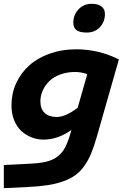

<svg xmlns="http://www.w3.org/2000/svg" viewBox="-25 -749 659 1008"><path d="M430.2 -578.1Q395 -578.1 377.4 -590.3Q359.9 -602.5 359.9 -630.9Q359.9 -669.9 386.7 -699.5Q413.6 -729 456.1 -729Q489.7 -729 507.8 -715.1Q525.9 -701.2 525.9 -674.8Q525.9 -634.8 499.5 -606.4Q473.1 -578.1 430.2 -578.1ZM345.2 -49.8 350.1 -66.9Q279.3 -16.1 203.1 -16.1Q171.4 -16.1 142.1 -27.3Q112.8 -38.6 88.6 -59.8Q64.5 -81.1 49.8 -116.5Q35.2 -151.9 35.2 -195.8Q35.2 -257.3 59.6 -311.3Q84 -365.2 127.7 -404.8Q171.4 -444.3 235.4 -467.3Q299.3 -490.2 375 -490.2Q493.2 -490.2 599.1 -437L482.9 -29.8Q468.3 21 453.6 56.4Q439 91.8 418 121.6Q397 151.4 371.6 169.9Q346.2 188.5 309.1 202.1Q272 215.8 226.6 222.9Q181.2 230 119.1 232.9L-4.9 238.8V117.2L125 110.8Q181.6 108.4 217 100.1Q252.4 91.8 277.6 72.3Q302.7 52.7 317.1 24.9Q331.5 -2.9 345.2 -49.8ZM187 -216.8Q187 -176.8 209.7 -155.8Q232.4 -134.8 272.9 -134.8Q318.4 -134.8 382.8 -183.1L433.1 -359.9Q400.4 -371.1 369.1 -371.1Q327.1 -371.1 292 -358.2Q256.8 -345.2 234.4 -323.5Q211.9 -301.8 199.5 -274.2Q187 -246.6 187 -216.8Z"/></svg>

Font: IntelOne Mono Bold
Style: Italic
Weight: 700
Italic angle: -16°
Designer: Fred Shallcrass
Foundry: Frere-Jones Type LLC
Version: Version 1.200;hotconv 1.1.0;makeotfexe 2.6.0;FJTRelease1.2